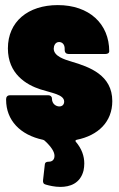

<svg xmlns="http://www.w3.org/2000/svg" viewBox="-20 -548 466 754"><path d="M421 -151C421 -253 332 -285 261 -306C234 -314 191 -327 191 -357C191 -368 197 -383 212 -383C224 -383 234 -374 234 -357V-351C234 -342 240 -336 249 -336H394C403 -336 409 -340 409 -346C409 -455 330 -528 207 -528C90 -528 11 -463 11 -358C11 -258 83 -215 139 -197C182 -183 232 -177 232 -149C232 -138 225 -130 213 -130C201 -130 184 -139 184 -161C184 -169 178 -174 169 -174H19C10 -174 4 -168 4 -159V-156C4 -76 59 -18 149 1C152 2 154 3 156 5C181 28 194 48 194 64C194 80 184 87 172 87C163 87 157 89 156 98L149 160C148 169 151 175 160 177C174 181 195 186 217 186C254 186 295 173 308 122C310 113 311 103 311 94C311 65 301 36 278 9C275 6 276 2 281 1C366 -16 421 -70 421 -151Z"/></svg>

Font: Barlow Condensed Black
Style: Regular
Weight: 900
Width: 3
Designer: Jeremy Tribby
Foundry: Tribby Type
Version: Version 1.422;hotconv 1.0.109;makeotfexe 2.5.65596